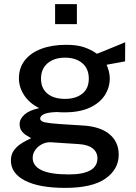

<svg xmlns="http://www.w3.org/2000/svg" viewBox="-20 -743 664 934"><path d="M297 171Q171 171 102 135.8Q33 100.5 33 37.5Q33 10 46.2 -9.2Q59.5 -28.5 77.8 -41Q96 -53.5 111.5 -60.8Q127 -68 131.5 -71Q123 -76 109.8 -83.8Q96.5 -91.5 86 -104.8Q75.5 -118 75.5 -139.5Q75.5 -164.5 99.2 -185.8Q123 -207 171 -217Q124 -240 98 -279Q72 -318 72 -362Q72 -412.5 100.5 -449.2Q129 -486 180.8 -505.5Q232.5 -525 302.5 -525Q354 -525 388.2 -513.5Q422.5 -502 451.5 -481.5Q461 -485 478.8 -492.2Q496.5 -499.5 517.5 -508Q538.5 -516.5 557.8 -524.5Q577 -532.5 589 -537.5L588.5 -444.5L498.5 -428Q505.5 -413 509.8 -395Q514 -377 514 -362Q514 -317 489.5 -279.2Q465 -241.5 416 -219Q367 -196.5 293.5 -196.5Q286.5 -196.5 275.5 -196.8Q264.5 -197 257 -198Q210.5 -196.5 193 -187.2Q175.5 -178 175.5 -167Q175.5 -153 198 -148Q220.5 -143 272 -139.5Q290.5 -138 319.2 -136.5Q348 -135 383 -132.5Q468 -127.5 512.8 -90Q557.5 -52.5 557.5 9.5Q557.5 80.5 493 125.8Q428.5 171 297 171ZM315.5 105.5Q384 105.5 419 85.8Q454 66 454 27Q454 -2 431.5 -20.5Q409 -39 364 -42L226 -51Q205.5 -52 185.2 -42Q165 -32 152 -14.2Q139 3.5 139 25Q139 64 182 84.8Q225 105.5 315.5 105.5ZM296.5 -262Q348.5 -262 380.2 -287.2Q412 -312.5 412 -360Q412 -409 380.2 -435.8Q348.5 -462.5 296.5 -462.5Q244 -462.5 211.8 -435.5Q179.5 -408.5 179.5 -360Q179.5 -314 210.2 -288Q241 -262 296.5 -262ZM248 -625.5V-723H354V-625.5Z"/></svg>

Font: Public Sans Thin Medium
Style: Regular
Weight: 500
Version: Version 2.001